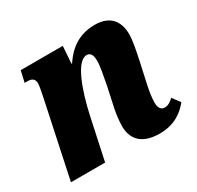

<svg xmlns="http://www.w3.org/2000/svg" viewBox="-125 -689 862 842"><g transform="rotate(-30 305.5 -268.0)"><path d="M458 10C533 10 578 -25 608 -62L579 -101C563 -86 550 -78 533 -78C515 -78 505 -93 505 -118C505 -141 509 -171 517 -207L540 -312C551 -365 559 -403 559 -435C559 -494 531 -546 448 -546C376 -546 321 -514 278 -449H275L281 -536H68L55 -479H72C96 -479 105 -466 105 -448C105 -436 100 -412 94 -382L13 0H186L231 -210C257 -330 301 -449 351 -449C375 -449 379 -424 379 -404C379 -376 370 -332 361 -285L339 -183C334 -157 330 -127 330 -99C330 -44 359 10 458 10Z"/></g></svg>

Font: Noto Serif Condensed Black
Style: Italic
Weight: 900
Width: 3
Italic angle: -12°
Designer: Monotype Design Team
Foundry: Monotype Imaging Inc.
Version: Version 2.013